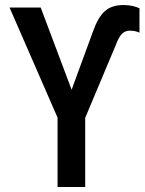

<svg xmlns="http://www.w3.org/2000/svg" viewBox="-20 -744 575 764"><path d="M209 0V-276L18 -714H142L265 -387L349 -616Q369 -674 396.5 -699Q424 -724 471 -724Q492 -724 508.5 -720Q525 -716 535 -711V-614Q529 -617 519.5 -619.5Q510 -622 496 -622Q479 -622 466 -610Q453 -598 440 -563L319 -275V0Z"/></svg>

Font: Noto Sans Mono Condensed SemiBold
Style: Regular
Weight: 600
Width: 3
Designer: Monotype Design Team
Foundry: Monotype Imaging Inc.
Version: Version 2.014